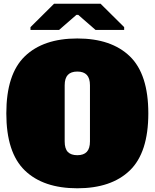

<svg xmlns="http://www.w3.org/2000/svg" viewBox="-20 -999 832 1033"><path d="M14 -389Q14 -600 113.5 -696Q213 -792 396 -792Q579 -792 678.5 -696Q778 -600 778 -389Q778 -178 678.5 -82Q579 14 396 14Q213 14 113.5 -82Q14 -178 14 -389ZM464 -238V-540Q464 -578 447 -596Q430 -614 396 -614Q362 -614 345 -596Q328 -578 328 -540V-238Q328 -199 345 -181.5Q362 -164 396 -164Q430 -164 447 -182Q464 -200 464 -238ZM144 -838V-853L271 -979H521L648 -853V-838H494L401 -919H391L298 -838Z"/></svg>

Font: Alfa Slab One
Style: Regular
Weight: 400
Designer: JM Sole
Foundry: JM Sole
Version: Version 2.000